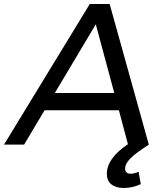

<svg xmlns="http://www.w3.org/2000/svg" viewBox="-70 -720 816 956"><path d="M620 135 631 197Q589 216 546 216Q507 216 484.5 198Q462 180 462 146Q462 68 567 -2L522 -171H152L50 0H-50L377 -700H476L671 0Q606 42 579.5 68.5Q553 95 553 120Q553 132 560 138.5Q567 145 579 145Q600 145 620 135ZM203 -257H499L407 -599Z"/></svg>

Font: Gontserrat
Style: Italic
Weight: 400
Italic angle: -11.3°
Designer: Julieta Ulanovsky
Foundry: Julieta Ulanovsky
Version: Version 6.001